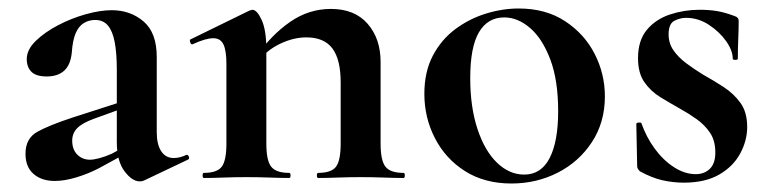

<svg xmlns="http://www.w3.org/2000/svg" viewBox="-20 -419 1813 452"><path d="M319 6Q315 8 309 8Q291 8 273 -16Q255 -40 255 -85V-255Q255 -294 250 -320Q245 -346 234 -359Q223 -372 204 -372Q189 -372 177 -364.5Q165 -357 158 -340.5Q151 -324 149 -295Q146 -266 131 -252.5Q116 -239 90 -239Q65 -239 54 -250Q43 -261 43 -280Q43 -302 64 -322.5Q85 -343 116.5 -359.5Q148 -376 182 -385.5Q216 -395 243 -395Q287 -395 318 -368.5Q349 -342 349 -285V-108Q349 -79 359.5 -63Q370 -47 389 -47Q403 -47 418 -54Q422 -56 424.5 -50.5Q427 -45 422 -43ZM109 7Q78 7 59 -9.5Q40 -26 40 -57Q40 -93 67.5 -108.5Q95 -124 153 -143L265 -179L269 -164L200 -139Q173 -129 161.5 -117Q150 -105 150 -88Q150 -67 162 -55Q174 -43 192 -43Q200 -43 213.5 -46.5Q227 -50 243 -57L298 -87L299 -70L213 -23Q188 -10 160 -1.5Q132 7 109 7Z M729 0Q726 0 726 -6Q726 -12 729 -12Q760 -12 771 -26.5Q782 -41 782 -81V-225Q782 -279 762.5 -305Q743 -331 701 -331Q671 -331 639.5 -316Q608 -301 589 -275L584 -287Q619 -337 663 -367.5Q707 -398 759 -398Q815 -398 845.5 -363Q876 -328 876 -273V-81Q876 -41 887.5 -26.5Q899 -12 930 -12Q933 -12 933 -6Q933 0 930 0Q910 0 884 -1Q858 -2 829 -2Q801 -2 775 -1Q749 0 729 0ZM460 0Q457 0 457 -6Q457 -12 460 -12Q491 -12 502 -26.5Q513 -41 513 -81V-269Q513 -300 506 -314.5Q499 -329 482 -329Q473 -329 461 -325.5Q449 -322 434 -315Q430 -313 428 -319Q426 -325 428 -326L567 -394Q573 -396 574 -396Q585 -396 596 -372Q607 -348 607 -303V-81Q607 -41 618.5 -26.5Q630 -12 661 -12Q664 -12 664 -6Q664 0 661 0Q641 0 615 -1Q589 -2 560 -2Q532 -2 506 -1Q480 0 460 0Z M1184 13Q1121 13 1075 -16Q1029 -45 1004 -93.5Q979 -142 979 -198Q979 -250 999 -288Q1019 -326 1052 -350.5Q1085 -375 1124 -387Q1163 -399 1201 -399Q1265 -399 1310.5 -369Q1356 -339 1380 -292Q1404 -245 1404 -192Q1404 -131 1373.5 -84.5Q1343 -38 1293 -12.5Q1243 13 1184 13ZM1214 -8Q1254 -8 1274 -47Q1294 -86 1294 -157Q1294 -230 1275.5 -279Q1257 -328 1228 -353Q1199 -378 1167 -378Q1128 -378 1107.5 -343Q1087 -308 1087 -235Q1087 -167 1104 -115.5Q1121 -64 1150 -36Q1179 -8 1214 -8Z M1554 -338Q1554 -317 1565.5 -300.5Q1577 -284 1595 -270.5Q1613 -257 1634 -244Q1659 -230 1683 -214.5Q1707 -199 1723 -177Q1739 -155 1739 -120Q1739 -88 1722.5 -57.5Q1706 -27 1673 -8Q1640 11 1590 11Q1565 11 1540 5.5Q1515 0 1486 -16Q1484 -18 1482 -21Q1480 -24 1480 -28L1478 -127Q1478 -130 1483.5 -130.5Q1489 -131 1490 -129Q1501 -97 1521 -69.5Q1541 -42 1566.5 -25.5Q1592 -9 1618 -9Q1638 -9 1651 -21.5Q1664 -34 1664 -60Q1664 -88 1651.5 -106.5Q1639 -125 1620 -138.5Q1601 -152 1581 -163Q1558 -176 1535 -190Q1512 -204 1497 -225.5Q1482 -247 1482 -282Q1482 -324 1503 -349Q1524 -374 1557.5 -385Q1591 -396 1627 -396Q1649 -396 1667.5 -393Q1686 -390 1710 -381Q1719 -378 1719 -370Q1719 -350 1718 -328.5Q1717 -307 1717 -281Q1717 -278 1711 -278Q1705 -278 1705 -281Q1705 -300 1689.5 -322Q1674 -344 1649 -360.5Q1624 -377 1595 -377Q1581 -377 1567.5 -370Q1554 -363 1554 -338Z"/></svg>

Font: Cormorant Light
Style: Regular
Weight: 300
Designer: Christian Thalmann (Catharsis Fonts)
Foundry: Catharsis Fonts
Version: Version 4.000